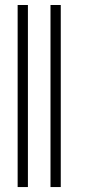

<svg xmlns="http://www.w3.org/2000/svg" viewBox="-20 -756 374 776"><path d="M92.8 -735.8V0H51.3V-735.8ZM225.6 -735.8V0H184.1V-735.8Z"/></svg>

Font: Inter Extra Light
Style: Regular
Weight: 200
Designer: Rasmus Andersson
Foundry: rsms
Version: Version 4.000;git-3c8e0fc